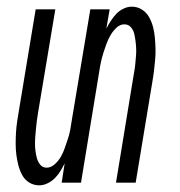

<svg xmlns="http://www.w3.org/2000/svg" viewBox="-20 -548 540 576"><path d="M98 8Q81 8 67.5 -0.5Q54 -9 46.5 -23Q39 -37 35 -52.5Q31 -68 29 -84Q27 -100 27 -117Q27 -134 28 -150.5Q29 -167 31.5 -184Q34 -201 37 -218L87 -520H146L94 -209Q92 -197 90.5 -185.5Q89 -174 88 -162.5Q87 -151 86 -139.5Q85 -128 85 -117Q85 -106 86.5 -94.5Q88 -83 91 -72.5Q94 -62 101 -53.5Q108 -45 120 -45Q133 -45 144.5 -55.5Q156 -66 163 -78.5Q170 -91 174.5 -104.5Q179 -118 183.5 -131Q188 -144 190.5 -157.5Q193 -171 195 -185L251 -520H309L299 -462Q305 -474 312.5 -485.5Q320 -497 329 -506.5Q338 -516 350.5 -522Q363 -528 375 -528Q392 -528 405.5 -519.5Q419 -511 427 -497Q435 -483 439 -467.5Q443 -452 444.5 -436Q446 -420 446.5 -403Q447 -386 445.5 -369.5Q444 -353 442 -336Q440 -319 437 -302L387 0H328L379 -311Q381 -323 383 -334.5Q385 -346 386 -357.5Q387 -369 388 -380.5Q389 -392 388.5 -403Q388 -414 386.5 -425.5Q385 -437 382.5 -447.5Q380 -458 372.5 -466.5Q365 -475 353 -475Q340 -475 329 -464.5Q318 -454 311 -441.5Q304 -429 299 -415.5Q294 -402 290 -389Q286 -376 283 -362.5Q280 -349 278 -335L223 0H165L174 -58Q168 -46 161 -34.5Q154 -23 144.5 -13.5Q135 -4 122.5 2Q110 8 98 8Z"/></svg>

Font: Iosevka Term Curly Light
Style: Italic
Weight: 300
Italic angle: -9°
Designer: Belleve Invis
Foundry: Belleve Invis
Version: Version 32.3.0